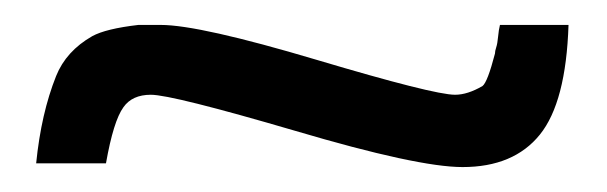

<svg xmlns="http://www.w3.org/2000/svg" viewBox="-20 -459 487 154"><path d="M217 -354Q118 -383 101 -383Q86 -383 79 -373Q71 -362 65 -328H9Q13 -368 25 -398Q33 -418 54 -430Q65 -436 91 -439H109Q140 -439 234 -411Q328 -383 345 -383Q355 -383 367 -390Q371 -393 377 -416Q377 -418 378 -421Q379 -424 379.5 -429.5Q380 -435 381 -439H436Q434 -377 413 -351Q392 -325 351 -325Q315 -325 217 -354Z"/></svg>

Font: Pavanam
Style: Regular
Weight: 400
Designer: Tharique Azeez
Foundry: Tharique Azeez
Version: Version 1.86; ttfautohint (v1.3) -l 8 -r 50 -G 200 -x 14 -D 